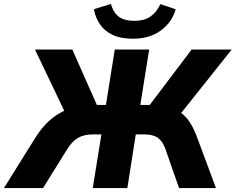

<svg xmlns="http://www.w3.org/2000/svg" viewBox="-64 -957 1199 977"><path d="M-44 0 117 -258Q178 -355 263 -393L114 -705H304L429 -423H475L520 -705H695L650 -423H698L911 -705H1115L858 -382Q885 -362 904 -331.5Q923 -301 939 -258L1035 0H847L778 -198Q764 -238 739.5 -255.5Q715 -273 671 -273H627L584 0H408L452 -273H408Q363 -273 333 -255.5Q303 -238 278 -198L155 0ZM613 -760Q549 -760 508 -780Q467 -800 444 -834Q421 -868 414 -910L500 -937Q514 -891 542 -871Q570 -851 620 -851Q671 -851 702.5 -873.5Q734 -896 752 -936L830 -910Q811 -843 754 -801.5Q697 -760 613 -760Z"/></svg>

Font: Nunito Sans Black
Style: Italic
Weight: 900
Italic angle: -9°
Designer: Vernon Adams
Foundry: Vernon Adams
Version: Version 3.006; ttfautohint (v1.8.3)